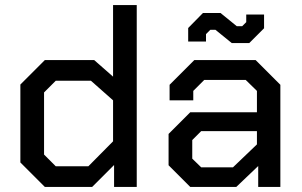

<svg xmlns="http://www.w3.org/2000/svg" viewBox="-20 -734 1186 754"><path d="M60 -96V-402L156 -498H350L424 -433V-714H517V0H428V-86L342 0H156ZM327 -81 424 -179V-340L337 -417H199L153 -371V-127L199 -81Z M642 -85V-208L727 -293H989V-377L945 -420H782L739 -377V-340H646V-401L743 -498H984L1081 -401V0H994V-82L908 0H727ZM895 -77 989 -167V-219H770L735 -184V-111L770 -77ZM826 -617H806L789 -600V-571H719V-624L777 -683H846L910 -631H931L947 -647V-677H1017V-623L959 -565H890Z"/></svg>

Font: Chakra Petch Medium
Style: Regular
Weight: 500
Designer: Katatrad Aksorn Co.,Ltd.
Foundry: Cadson Demak Co.,Ltd.
Version: Version 1.000; ttfautohint (v1.6)